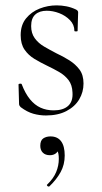

<svg xmlns="http://www.w3.org/2000/svg" viewBox="-20 -419 378 715"><path d="M96 -322Q96 -295 109.5 -276.5Q123 -258 144.5 -245.5Q166 -233 189 -221Q215 -209 238 -194.5Q261 -180 276 -160Q291 -140 291 -108Q291 -76 275 -49Q259 -22 227.5 -5.5Q196 11 151 11Q127 11 104 4.5Q81 -2 57 -20Q55 -22 53 -25Q51 -28 51 -32L49 -104Q49 -107 54.5 -107.5Q60 -108 61 -105Q74 -71 91.5 -49.5Q109 -28 131 -18Q153 -8 180 -8Q215 -8 233.5 -24.5Q252 -41 250 -74Q249 -103 235 -121Q221 -139 200 -151Q179 -163 156 -174Q131 -186 108.5 -199.5Q86 -213 71.5 -234Q57 -255 57 -288Q57 -326 77 -350.5Q97 -375 127.5 -387Q158 -399 191 -399Q209 -399 227 -395.5Q245 -392 262 -384Q271 -380 271 -373Q271 -358 270 -341Q269 -324 269 -304Q269 -302 263 -302Q257 -302 257 -304Q257 -327 240.5 -344Q224 -361 200.5 -370Q177 -379 154 -379Q127 -379 111.5 -365Q96 -351 96 -322ZM164 275Q160 277 156.5 273.5Q153 270 156 268Q179 246 189 222Q199 198 199 173Q199 151 193.5 143Q188 135 180 130L196 127Q199 143 189.5 151Q180 159 166 159Q149 159 139.5 149.5Q130 140 130 124Q130 104 141 96.5Q152 89 168 89Q194 89 207.5 107Q221 125 221 160Q221 194 206 221.5Q191 249 164 275Z"/></svg>

Font: Cormorant Garamond Light Light
Style: Regular
Weight: 300
Version: Version 4.001